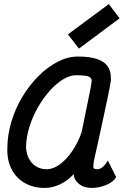

<svg xmlns="http://www.w3.org/2000/svg" viewBox="-20 -910 640 944"><path d="M510 -121 551 -40Q538 -15 502 -0.5Q466 14 431 14Q392 14 368 -6Q344 -26 342 -54Q341 -51 340 -52Q339 -52 339 -52Q338 -51 339 -50Q309 -19 272.5 -2.5Q236 14 200 14Q144 14 102 -10Q60 -34 37.5 -77Q15 -120 16 -177Q16 -244 35.5 -310Q55 -376 90 -434Q125 -492 169.5 -536.5Q214 -581 264 -606.5Q314 -632 363 -632Q446 -632 485.5 -606.5Q525 -581 525 -527Q526 -522 525 -512.5Q524 -503 519.5 -480.5Q515 -458 506 -414.5Q497 -371 481.5 -299.5Q466 -228 442 -120Q438 -97 439 -87.5Q440 -78 459 -78Q472 -78 486 -90Q500 -102 510 -121ZM210 -78Q242 -78 275 -102.5Q308 -127 336 -168.5Q364 -210 381 -259Q401 -358 415.5 -427.5Q430 -497 431 -513Q430 -529 413.5 -534.5Q397 -540 353 -540Q323 -540 289.5 -519.5Q256 -499 224 -463Q192 -427 166 -381.5Q140 -336 124.5 -286Q109 -236 108 -187Q110 -138 138 -108Q166 -78 210 -78ZM368 -671 314 -741 515 -890 568 -820Z"/></svg>

Font: Victor Mono Thin
Style: Bold Italic
Weight: 700
Italic angle: -12°
Monospace: yes
Version: Version 1.561;gftools[0.9.30]